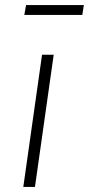

<svg xmlns="http://www.w3.org/2000/svg" viewBox="-20 -738 351 758"><path d="M192 -522 118 0H72L146 -522ZM305 -679H76L83 -718H311Z"/></svg>

Font: Fira Sans ExtraLight
Style: Italic
Weight: 275
Italic angle: -8°
Designer: Carrois Corporate & Edenspiekermann AG
Foundry: Carrois Corporate GbR & Edenspiekermann AG
Version: Version 4.203